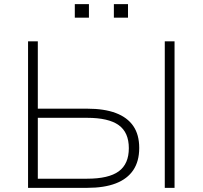

<svg xmlns="http://www.w3.org/2000/svg" viewBox="-20 -904 976 924"><path d="M115 0V-705H162V-381H400Q482 -381 537.5 -360Q593 -339 621.5 -297.5Q650 -256 650 -192Q650 -128 621.5 -85.5Q593 -43 537.5 -21.5Q482 0 400 0ZM162 -44H399Q503 -44 551.5 -79.5Q600 -115 600 -191Q600 -267 551 -302Q502 -337 399 -337H162ZM773 0V-705H820V0ZM528 -819V-884H596V-819ZM340 -819V-884H408V-819Z"/></svg>

Font: Nunito Sans 10pt SemiExpanded ExtraLight
Style: Regular
Weight: 250
Width: 6
Designer: Vernon Adams
Foundry: Vernon Adams
Version: Version 3.101;gftools[0.9.27]